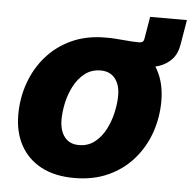

<svg xmlns="http://www.w3.org/2000/svg" viewBox="-49 -695 756 754"><g transform="rotate(5 329.0 -318.0)"><path d="M336.9 -449.2 353.5 -549.8Q369.1 -549.8 385.5 -548.6Q401.9 -547.4 418.5 -545.9Q435.1 -544.4 450.2 -543.5Q465.3 -542.5 478.5 -542.5Q495.1 -542.5 497.6 -556.6L512.7 -646H657.7L641.1 -547.4Q635.3 -511.7 615 -489.7Q594.7 -467.8 565.2 -457.8Q535.6 -447.8 502.4 -447.8Q461.4 -447.8 419.7 -448.5Q377.9 -449.2 336.9 -449.2ZM270.5 10.3Q193.8 10.3 140.4 -18.1Q86.9 -46.4 58.6 -97.9Q30.3 -149.4 30.3 -218.8Q30.3 -284.7 51.8 -344.5Q73.2 -404.3 113.8 -450.4Q154.3 -496.6 212.6 -523.2Q271 -549.8 345.2 -549.8Q421.9 -549.8 475.3 -521.5Q528.8 -493.2 557.1 -441.7Q585.4 -390.1 585.4 -320.8Q585.4 -254.9 564.5 -195.3Q543.5 -135.7 502.9 -89.4Q462.4 -43 404.1 -16.4Q345.7 10.3 270.5 10.3ZM277.3 -120.1Q314 -120.1 340.1 -140.9Q366.2 -161.6 382.6 -193.6Q398.9 -225.6 406.7 -261.2Q414.6 -296.9 414.6 -326.7Q414.6 -356 405.5 -376.5Q396.5 -397 379.6 -408.2Q362.8 -419.4 338.4 -419.4Q301.8 -419.4 275.6 -398.9Q249.5 -378.4 232.9 -346.7Q216.3 -314.9 208.7 -279.5Q201.2 -244.1 201.2 -214.4Q201.2 -170.4 221.2 -145.3Q241.2 -120.1 277.3 -120.1Z"/></g></svg>

Font: Inter 16pt ExtraBold
Style: Italic
Weight: 800
Italic angle: -9.3988°
Version: Version 4.001;git-66647c0bb